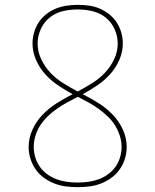

<svg xmlns="http://www.w3.org/2000/svg" viewBox="-20 -763 640 791"><path d="M300 8Q275 8 251 5Q227 2 204 -7Q181 -16 161 -30.5Q141 -45 127 -65Q113 -85 105.5 -109Q98 -133 98 -157Q98 -195 114 -229.5Q130 -264 156 -291Q182 -318 214 -338Q246 -358 279 -375Q248 -392 219 -411.5Q190 -431 166.5 -457Q143 -483 128.5 -516Q114 -549 114 -584Q114 -607 120.5 -629.5Q127 -652 139.5 -671Q152 -690 170.5 -704.5Q189 -719 210 -727.5Q231 -736 254 -739.5Q277 -743 300 -743Q323 -743 346 -740Q369 -737 390 -728Q411 -719 429.5 -704.5Q448 -690 460.5 -671Q473 -652 479.5 -629.5Q486 -607 486 -584Q486 -549 471.5 -516Q457 -483 433.5 -457Q410 -431 381 -411.5Q352 -392 321 -375Q354 -358 386 -338Q418 -318 444 -291Q470 -264 486 -229.5Q502 -195 502 -157Q502 -133 494.5 -109Q487 -85 473 -65Q459 -45 439 -30.5Q419 -16 396 -7Q373 2 348.5 5Q324 8 300 8ZM300 -386Q330 -402 359 -420Q388 -438 411.5 -462.5Q435 -487 450 -518.5Q465 -550 465 -584Q465 -614 452 -643Q439 -672 415 -691Q391 -710 361 -717Q331 -724 300 -724Q269 -724 239 -717Q209 -710 185 -691Q161 -672 148 -643Q135 -614 135 -584Q135 -550 150 -518.5Q165 -487 188.5 -462.5Q212 -438 241 -420Q270 -402 300 -386ZM300 -11Q322 -11 344 -14Q366 -17 386.5 -24.5Q407 -32 425 -45Q443 -58 455.5 -75.5Q468 -93 474.5 -114.5Q481 -136 481 -158Q481 -181 473.5 -204Q466 -227 453.5 -247Q441 -267 423.5 -283.5Q406 -300 387 -314Q368 -328 347 -339.5Q326 -351 305 -362H304Q303 -363 302 -363.5Q301 -364 300 -364Q279 -353 257.5 -341.5Q236 -330 216 -316Q196 -302 178.5 -285.5Q161 -269 147.5 -249Q134 -229 126.5 -205.5Q119 -182 119 -158Q119 -136 125.5 -114.5Q132 -93 144.5 -75.5Q157 -58 175 -45Q193 -32 213.5 -24.5Q234 -17 256 -14Q278 -11 300 -11Z"/></svg>

Font: Iosevka Slab Thin Extended
Style: Regular
Weight: 100
Width: 7
Monospace: yes
Designer: Belleve Invis
Foundry: Belleve Invis
Version: Version 11.1.1; ttfautohint (v1.8.3)